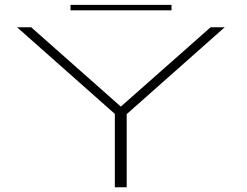

<svg xmlns="http://www.w3.org/2000/svg" viewBox="-20 -790 1044 810"><path d="M464.5 0H514.5V-308.5L928 -675H868.5L490 -340.5H489.5L111.5 -675H52L464.5 -309.5ZM277.5 -746.5H703.5V-769.5H277.5Z"/></svg>

Font: Anybody ExtraExpanded ExtraLight
Style: Regular
Weight: 250
Width: 8
Version: Version 1.113;gftools[0.9.25]